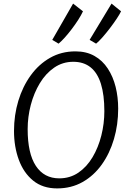

<svg xmlns="http://www.w3.org/2000/svg" viewBox="-20 -1041 708 1069"><path d="M298 8Q218 8 164.8 -35.2Q111.5 -78.5 84.8 -151.2Q58 -224 58 -312Q58 -400 82 -479.5Q106 -559 151 -621.2Q196 -683.5 259 -719.2Q322 -755 400 -755Q461 -755 506 -729.5Q551 -704 580.2 -659.2Q609.5 -614.5 623.8 -557.2Q638 -500 638 -436Q638 -347 614.5 -267Q591 -187 546.8 -125Q502.5 -63 439.8 -27.5Q377 8 298 8ZM310 -48Q370 -48 416.8 -80Q463.5 -112 495.5 -166Q527.5 -220 544.2 -286.5Q561 -353 561 -422Q561 -512.5 542 -573.8Q523 -635 484.5 -666Q446 -697 388 -697Q329 -697 281.8 -664.5Q234.5 -632 201.8 -577.8Q169 -523.5 151.5 -457Q134 -390.5 134 -322Q134 -186.5 179.8 -117.2Q225.5 -48 310 -48ZM515 -798 479 -819 601 -1021 654 -978Q646.5 -962 629.8 -936.8Q613 -911.5 592 -884Q571 -856.5 550.5 -833.2Q530 -810 515 -798ZM306 -798 271 -819 387 -1021 442 -978Q432 -956.5 415.8 -931Q399.5 -905.5 380 -879.8Q360.5 -854 341.2 -832.5Q322 -811 306 -798Z"/></svg>

Font: Koeln Type Sans Light
Style: Italic
Weight: 300
Italic angle: -7.5°
Designer: Eben Sorkin
Foundry: Eben Sorkin
Version: Version 2.001